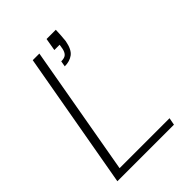

<svg xmlns="http://www.w3.org/2000/svg" viewBox="-211 -825 924 924"><g transform="rotate(-45 251.0 -362.5)"><path d="M34 0 158 -700H203L86 -37H426L419 0ZM246 -570 251 -599Q274 -599 284 -608.5Q294 -618 298 -637L302 -661H266L277 -725H340Q339 -702 338 -685.5Q337 -669 335 -652Q326 -604 303 -587Q280 -570 246 -570Z"/></g></svg>

Font: DM Sans 12pt ExtraLight
Style: Italic
Weight: 250
Italic angle: -10°
Version: Version 4.004;gftools[0.9.30]